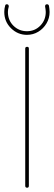

<svg xmlns="http://www.w3.org/2000/svg" viewBox="-56 -878 252 898"><path d="M62 -651Q62 -659 71 -659Q79 -659 79 -651V-9Q79 0 71 0Q62 0 62 -9ZM155 -847V-849Q155 -858 164 -858Q171 -858 173 -851Q174 -845 175 -837Q176 -829 176 -822Q176 -793 161.5 -768.5Q147 -744 123 -729.5Q99 -715 70 -715Q27 -715 -4.5 -746Q-36 -777 -36 -822Q-36 -829 -35 -837Q-34 -845 -32 -851Q-31 -858 -24 -858Q-15 -858 -15 -848V-847Q-17 -841 -18 -834.5Q-19 -828 -19 -822Q-19 -783 7 -757.5Q33 -732 70 -732Q107 -732 132.5 -758Q158 -784 158 -822Q158 -828 157 -834.5Q156 -841 155 -847Z"/></svg>

Font: Libertine Sup Thin
Style: Regular
Weight: 100
Designer: Bastien Sozeau
Foundry: NBR — Bastien Sozeau
Version: Version 2.003; ttfautohint (v1.8.4.7-5d5b);gftools[0.9.33]